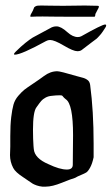

<svg xmlns="http://www.w3.org/2000/svg" viewBox="-20 -697 408 702"><path d="M98.6 -655.3Q100.6 -658.2 102.5 -664.1Q104.5 -669.9 105.5 -670.9Q106.4 -671.9 109.9 -673.8Q113.3 -675.8 117.7 -676.3Q122.1 -676.8 130.9 -676.8Q134.8 -676.8 160.6 -676.3Q186.5 -675.8 209 -675.8H211.9Q227.5 -675.8 252.9 -676.3Q278.3 -676.8 290 -676.8Q296.9 -676.8 313.5 -676.3Q330.1 -675.8 338.9 -675.8Q341.8 -673.8 341.8 -672.9Q341.8 -669.9 336.4 -660.6Q331.1 -651.4 330.1 -648.4Q329.1 -647.5 328.6 -644.5Q328.1 -641.6 328.1 -640.1Q328.1 -638.7 327.1 -637.2Q326.2 -635.7 324.2 -635.7H246.1Q205.1 -635.7 175.8 -636.2Q146.5 -636.7 135.7 -636.7Q111.3 -636.7 92.8 -635.7Q90.8 -635.7 90.8 -637.7Q90.8 -642.6 98.6 -655.3ZM37.1 -507.8Q56.6 -527.3 73.2 -540.5Q89.8 -553.7 99.6 -559.6Q109.4 -565.4 130.4 -576.2Q151.4 -586.9 163.1 -593.8Q173.8 -600.6 186.5 -600.6Q203.1 -600.6 226.6 -579.1Q246.1 -561.5 264.6 -561.5Q271.5 -561.5 277.3 -564.5Q353.5 -607.4 364.3 -607.4Q368.2 -607.4 368.2 -604.5Q368.2 -599.6 364.3 -594.7Q358.4 -585.9 356 -582Q353.5 -578.1 349.6 -573.2Q345.7 -568.4 342.8 -565.4Q339.8 -562.5 336.9 -559.1Q334 -555.7 327.6 -551.3Q321.3 -546.9 316.4 -543Q311.5 -539.1 299.8 -530.3Q288.1 -521.5 279.3 -514.6Q273.4 -509.8 262.7 -509.8Q248 -509.8 213.4 -530.3Q178.7 -550.8 163.1 -550.8Q155.3 -550.8 148.4 -546.9Q57.6 -497.1 34.2 -497.1Q31.2 -497.1 31.2 -499Q31.2 -502 37.1 -507.8ZM169.9 -346.7Q156.2 -345.7 146 -339.8Q135.7 -334 130.4 -327.6Q125 -321.3 113.3 -304.7Q100.6 -288.1 100.6 -222.7Q100.6 -207 101.1 -190.4Q101.6 -173.8 102.5 -163.1L103.5 -152.3Q106.4 -118.2 157.2 -96.7Q198.2 -77.1 224.6 -77.1Q246.1 -77.1 246.1 -94.7Q246.1 -113.3 246.6 -149.9Q247.1 -186.5 247.1 -203.1Q247.1 -316.4 220.7 -334Q216.8 -336.9 214.4 -339.4Q211.9 -341.8 210.9 -343.3Q210 -344.7 208.5 -346.2Q207 -347.7 205.1 -348.1Q203.1 -348.6 199.2 -348.6Q184.6 -348.6 169.9 -346.7ZM140.6 -418.9Q164.1 -436.5 189.5 -436.5Q200.2 -436.5 259.8 -418.9Q262.7 -418 272.5 -415.5Q282.2 -413.1 286.6 -411.6Q291 -410.2 296.9 -406.7Q302.7 -403.3 305.7 -398.4Q308.6 -393.6 309.6 -386.7Q322.3 -291 322.3 -171.9V-149.4V-122.1Q317.4 -98.6 309.6 -84.5Q301.8 -70.3 295.4 -66.4Q289.1 -62.5 275.9 -57.1Q262.7 -51.8 254.9 -46.9Q241.2 -43 206.1 -28.8Q170.9 -14.6 147.5 -14.6H134.8Q124 -15.6 114.3 -19Q104.5 -22.5 99.6 -25.4Q94.7 -28.3 83 -36.6Q71.3 -44.9 66.4 -47.9Q36.1 -67.4 28.3 -83Q16.6 -105.5 16.6 -129.9Q16.6 -134.8 17.1 -145Q17.6 -155.3 17.6 -161.1V-167V-199.2Q17.6 -240.2 21 -268.6Q24.4 -296.9 29.3 -314.5Q34.2 -332 46.9 -346.7Q59.6 -361.3 68.8 -368.7Q78.1 -376 101.6 -391.6Q125 -407.2 140.6 -418.9Z"/></svg>

Font: Isabella
Style: Medium
Weight: 500
Designer: John Stracke
Version: Version 001.202